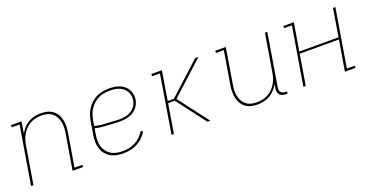

<svg xmlns="http://www.w3.org/2000/svg" viewBox="-29 -1060 3057 1590"><g transform="rotate(-20 1500.0 -265.0)"><path d="M50 0 135 -511H66V-530H159L142 -426Q155 -452 175.5 -474.5Q196 -497 221.5 -511.5Q247 -526 275 -532Q303 -538 331 -538Q359 -538 386 -531.5Q413 -525 434.5 -509Q456 -493 469.5 -469.5Q483 -446 489 -419Q495 -392 494 -363.5Q493 -335 488 -307L440 -19H509V0H416L468 -310Q472 -335 473 -361Q474 -387 469 -411Q464 -435 452.5 -456Q441 -477 422 -492Q403 -507 379 -513Q355 -519 329 -519Q305 -519 280 -514Q255 -509 232.5 -497Q210 -485 191 -466.5Q172 -448 158.5 -425.5Q145 -403 137.5 -379.5Q130 -356 126 -331L71 0Z M863 8Q841 8 818.5 5Q796 2 775.5 -5.5Q755 -13 738 -25.5Q721 -38 708 -54.5Q695 -71 687 -91.5Q679 -112 676 -133.5Q673 -155 674 -178Q675 -201 679 -223L697 -333Q702 -361 711 -388Q720 -415 736 -439.5Q752 -464 774.5 -484Q797 -504 823.5 -516.5Q850 -529 878 -533.5Q906 -538 933 -538Q957 -538 981 -534.5Q1005 -531 1026 -522Q1047 -513 1064.5 -499Q1082 -485 1093 -464.5Q1104 -444 1108 -420.5Q1112 -397 1108 -373Q1104 -354 1095 -335.5Q1086 -317 1072 -302Q1058 -287 1040 -276.5Q1022 -266 1002.5 -260Q983 -254 963.5 -252Q944 -250 925 -250Q897 -250 869.5 -252Q842 -254 814.5 -255Q787 -256 760.5 -259Q734 -262 708 -269L700 -220Q695 -193 695 -165.5Q695 -138 702 -113.5Q709 -89 724.5 -68.5Q740 -48 762 -34.5Q784 -21 810 -16Q836 -11 863 -11Q891 -11 919 -16.5Q947 -22 973.5 -35.5Q1000 -49 1021.5 -70Q1043 -91 1059 -117L1077 -108Q1060 -80 1036.5 -57Q1013 -34 984 -19Q955 -4 924.5 2Q894 8 863 8ZM928 -268Q945 -268 962 -270Q979 -272 996 -277Q1013 -282 1028.5 -291.5Q1044 -301 1056.5 -314Q1069 -327 1076.5 -343Q1084 -359 1087 -376Q1091 -397 1087.5 -417.5Q1084 -438 1074 -455.5Q1064 -473 1048.5 -485.5Q1033 -498 1014.5 -505.5Q996 -513 975 -516Q954 -519 933 -519Q908 -519 882 -515Q856 -511 832 -499Q808 -487 787.5 -469Q767 -451 752.5 -428Q738 -405 730 -380.5Q722 -356 718 -330L711 -288Q737 -281 764 -277.5Q791 -274 818.5 -273.5Q846 -273 873.5 -270.5Q901 -268 928 -268Z M1288 0 1372 -511H1303V-530H1396L1354 -274H1409L1689 -530H1718L1539 -366L1428 -265L1630 0H1605L1410 -256H1351L1309 0Z M2045 8Q2016 8 1989 1.5Q1962 -5 1940.5 -21Q1919 -37 1905.5 -60.5Q1892 -84 1886.5 -111Q1881 -138 1881.5 -166.5Q1882 -195 1887 -223L1935 -511H1866V-530H1959L1908 -220Q1903 -195 1902 -169Q1901 -143 1906 -119Q1911 -95 1922.5 -74Q1934 -53 1953 -38Q1972 -23 1996.5 -17Q2021 -11 2046 -11Q2070 -11 2095 -16Q2120 -21 2142.5 -33Q2165 -45 2184 -63.5Q2203 -82 2216.5 -104.5Q2230 -127 2237.5 -150.5Q2245 -174 2249 -199L2304 -530H2325L2249 -68Q2247 -57 2248.5 -45.5Q2250 -34 2256.5 -26Q2263 -18 2274 -14.5Q2285 -11 2296 -11H2309V8H2293Q2278 8 2263.5 3.5Q2249 -1 2239.5 -11.5Q2230 -22 2227.5 -37.5Q2225 -53 2228 -68L2233 -104Q2220 -78 2199.5 -55.5Q2179 -33 2153.5 -18.5Q2128 -4 2100 2Q2072 8 2045 8Z M2450 0 2535 -511H2466V-530H2559L2518 -286H2864L2904 -530H2925L2840 -19H2909V0H2816L2861 -268H2515L2471 0Z"/></g></svg>

Font: Iosevka Slab Thin Extended
Style: Italic
Weight: 100
Width: 7
Italic angle: -9°
Monospace: yes
Designer: Belleve Invis
Foundry: Belleve Invis
Version: Version 11.1.0; ttfautohint (v1.8.3)